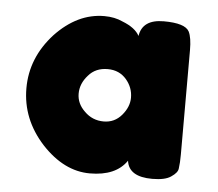

<svg xmlns="http://www.w3.org/2000/svg" viewBox="-37 -753 519 457"><g transform="rotate(5 222.5 -525.0)"><path d="M280 -673Q270 -692 239 -704Q220 -713 195 -713Q131 -713 78 -657Q25 -599 25 -526Q25 -452 78 -394Q131 -337 193 -337Q255 -337 281 -375Q286 -337 342 -337Q373 -337 387 -347Q402 -357 403 -367Q405 -381 405 -400V-650Q405 -680 398 -694Q388 -713 337 -713Q286 -713 280 -673ZM168 -568Q185 -588 214 -588Q242 -588 259 -568Q275 -549 275 -525Q275 -503 258 -483Q241 -463 215 -463Q188 -463 169 -482Q150 -500 150 -524Q150 -548 168 -568Z"/></g></svg>

Font: FredokaOneMacrons
Style: Regular
Weight: 500
Designer: ""
Foundry: ""
Version: ""